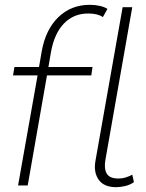

<svg xmlns="http://www.w3.org/2000/svg" viewBox="-20 -770 606 797"><path d="M55 0 136 -457H34L40 -492H142L153 -556Q169 -647 222 -698.5Q275 -750 353 -750Q375 -750 394.5 -745.5Q414 -741 426 -733L407 -699Q386 -714 346 -714Q286 -714 246 -673Q206 -632 192 -556L181 -492H364L359 -457H175L95 0ZM462 7Q412 7 390 -23.5Q368 -54 376 -101L489 -740H529L418 -109Q411 -72 422.5 -50.5Q434 -29 471 -29Q488 -29 503.5 -34Q519 -39 529 -45L536 -14Q521 -3 500.5 2Q480 7 462 7Z"/></svg>

Font: Livvic ExtraLight
Style: Italic
Weight: 275
Italic angle: -10°
Designer: Jacques Le Bailly, Baron von Fonthausen
Version: Version 1.001; ttfautohint (v1.8.2)